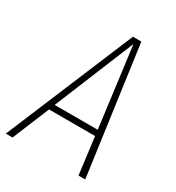

<svg xmlns="http://www.w3.org/2000/svg" viewBox="-178 -785 816 888"><g transform="rotate(30 229.5 -341.0)"><path d="M375 0 350.1 -196.8H104L22.9 0H-13.2L272 -682.1H316.9L411.1 0ZM116.2 -228H346.2L291 -653.8Z"/></g></svg>

Font: Fira Sans Compressed UltraLight
Style: Italic
Weight: 200
Width: 3
Italic angle: -8°
Designer: Carrois Corporate & Edenspiekermann AG
Foundry: Carrois Corporate GbR & Edenspiekermann AG
Version: Version 4.203;PS 004.203;hotconv 1.0.88;makeotf.lib2.5.64775